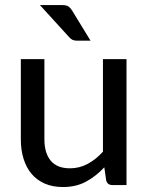

<svg xmlns="http://www.w3.org/2000/svg" viewBox="-20 -746 598 774"><path d="M64 0ZM159 -507.5V-184Q159 -129 184.5 -98.2Q210 -67.5 262 -67.5Q300 -67.5 333.2 -85.2Q366.5 -103 395 -134.5V-507.5H490V0H433Q413 0 408 -19L400.5 -71.5Q367.5 -36 327.2 -14Q287 8 234 8Q192 8 160.2 -6Q128.5 -20 107.2 -45.2Q86 -70.5 75 -105.8Q64 -141 64 -184V-507.5ZM230.5 -725.5Q247.5 -725.5 255.8 -720Q264 -714.5 271 -703L345 -582H291Q280 -582 272.8 -585.2Q265.5 -588.5 258.5 -596.5L141 -725.5Z"/></svg>

Font: Lato Medium
Style: Regular
Weight: 500
Designer: Lukasz Dziedzic
Foundry: tyPoland Lukasz Dziedzic
Version: Version 2.006; 2014-01-15